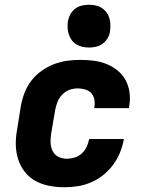

<svg xmlns="http://www.w3.org/2000/svg" viewBox="-20 -780 640 808"><path d="M251 8Q218 8 187 2Q156 -4 129.5 -18.5Q103 -33 84.5 -56.5Q66 -80 56.5 -109.5Q47 -139 46.5 -171Q46 -203 52 -235L68 -335Q73 -363 83.5 -390Q94 -417 112 -440.5Q130 -464 154.5 -481.5Q179 -499 206 -509.5Q233 -520 261 -524Q289 -528 317 -528Q346 -528 374 -524.5Q402 -521 427.5 -511Q453 -501 474 -484Q495 -467 508 -443.5Q521 -420 525 -392Q529 -364 524 -335L523 -325H377V-329Q380 -345 377 -361Q374 -377 364 -388Q354 -399 338.5 -403.5Q323 -408 307 -408Q289 -408 271.5 -401.5Q254 -395 241 -381Q228 -367 221.5 -350Q215 -333 212 -316L195 -216Q192 -197 193 -178Q194 -159 202 -143.5Q210 -128 226 -120Q242 -112 261 -112Q277 -112 294 -117Q311 -122 324 -134Q337 -146 344.5 -162Q352 -178 355 -194V-195H501V-193Q496 -165 485 -138Q474 -111 456 -86.5Q438 -62 414 -43Q390 -24 363 -12.5Q336 -1 307.5 3.5Q279 8 251 8ZM355 -580Q341 -580 327 -583Q313 -586 301 -593.5Q289 -601 281.5 -611.5Q274 -622 269.5 -635.5Q265 -649 264.5 -663Q264 -677 266 -692Q269 -707 276.5 -720.5Q284 -734 296.5 -743.5Q309 -753 324.5 -756.5Q340 -760 355 -760Q369 -760 383 -757Q397 -754 408.5 -746.5Q420 -739 428 -728.5Q436 -718 440 -704.5Q444 -691 444.5 -677Q445 -663 443 -648Q441 -633 433 -619.5Q425 -606 412.5 -596.5Q400 -587 385 -583.5Q370 -580 355 -580Z"/></svg>

Font: Iosevka Aile Heavy Oblique
Style: Regular
Weight: 900
Italic angle: -9°
Designer: Belleve Invis
Foundry: Belleve Invis
Version: Version 31.1.0; ttfautohint (v1.8.4)